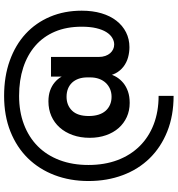

<svg xmlns="http://www.w3.org/2000/svg" viewBox="14 -716 846 913"><g transform="rotate(-90 436.5 -260.0)"><path d="M436.7 143V71.7Q362 71.7 301.2 48.4Q240.5 25 197.5 -18.5Q154.5 -62 131.2 -123.6Q108 -185.3 108 -262Q108 -338 131.1 -399.1Q154.2 -460.2 197.1 -502.9Q240 -545.5 300.7 -568.6Q361.5 -591.7 436.7 -591.7Q511 -591.7 571.2 -572Q631.5 -552.2 675 -514.5Q718.5 -476.7 742 -421.4Q765.5 -366 765.5 -294Q765.5 -253.8 758.6 -224.8Q751.7 -195.8 739.9 -176.9Q728 -158 712.6 -148.8Q697.2 -139.5 681 -139.5Q668.7 -139.5 658.2 -144.5Q647.7 -149.5 639.6 -158.6Q631.5 -167.8 626.6 -181.6Q621.7 -195.5 621.7 -213.3L531.2 -190.5Q531.2 -157.3 543.5 -133.9Q555.7 -110.5 575.5 -95.4Q595.2 -80.3 619.4 -73.6Q643.5 -67 668.2 -67Q706.7 -67 738.7 -83.1Q770.7 -99.2 793.9 -128.9Q817 -158.5 829.4 -200.4Q841.7 -242.2 841.7 -294Q841.7 -376.2 813 -444.2Q784.2 -512.2 731.6 -560.7Q679 -609.2 604 -636.1Q529 -663 436.7 -663Q342.2 -663 267.1 -633Q192 -603 139.7 -549.5Q87.5 -496 59.6 -422.5Q31.7 -349 31.7 -262Q31.7 -173 59.7 -98.5Q87.7 -24 140.2 29.5Q192.7 83 267.7 113Q342.7 143 436.7 143ZM403.2 -65.8Q434 -65.8 457.5 -74Q481 -82.2 498 -96.2Q515 -110.2 526 -128.2Q537 -146.2 541 -165.7L524.5 -254.5Q524.5 -230.3 517.6 -211.4Q510.7 -192.5 498.2 -179.4Q485.7 -166.3 469 -159.1Q452.2 -152 432 -152Q411.2 -152 394.4 -159.4Q377.5 -166.8 365.5 -180.4Q353.5 -194 347.1 -214.4Q340.8 -234.8 340.8 -260.5Q340.8 -313.5 366.3 -339.7Q391.8 -366 432.2 -366Q453.2 -366 470.2 -359.4Q487.2 -352.7 499.4 -339.9Q511.5 -327 518 -308.6Q524.5 -290.2 524.5 -266.5L541.2 -356.5Q536.7 -374.8 526.7 -391.9Q516.7 -409 500.5 -422.6Q484.2 -436.3 461.9 -444.3Q439.5 -452.2 410.2 -452.2Q372.5 -452.2 340.9 -438.4Q309.2 -424.5 286.2 -398.7Q263.2 -373 250.2 -336.6Q237.2 -300.2 237.2 -256Q237.2 -213.2 249.6 -178Q262 -142.8 283.9 -118.1Q305.7 -93.5 336.1 -79.6Q366.5 -65.8 403.2 -65.8ZM524.5 -341V-170L621.7 -161V-440H528.2V-351Z"/></g></svg>

Font: Tilda Sans VF
Style: Regular
Weight: 400
Designer: ParaType Ltd
Foundry: ParaType Ltd
Version: Version 1.010